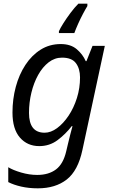

<svg xmlns="http://www.w3.org/2000/svg" viewBox="-20 -786 619 1046"><path d="M186 240Q137 240 95.5 230.5Q54 221 25 206V125Q51 141 95.5 154Q140 167 183 167Q245 167 285 137Q325 107 341 37L350 -1Q355 -24 362.5 -52Q370 -80 375 -99H371Q337 -55 293.5 -22.5Q250 10 194 10Q129 10 88.5 -36.5Q48 -83 48 -173Q48 -246 66 -313Q84 -380 118.5 -432.5Q153 -485 201.5 -515.5Q250 -546 311 -546Q365 -546 398 -518Q431 -490 447 -453H451L484 -536H551L429 31Q405 144 343.5 192Q282 240 186 240ZM223 -63Q257 -63 291 -88Q325 -113 353.5 -155.5Q382 -198 399 -252Q416 -306 416 -364Q416 -412 393.5 -442Q371 -472 318 -472Q278 -472 245 -446.5Q212 -421 188 -378Q164 -335 151 -281Q138 -227 138 -171Q138 -63 223 -63ZM301 -606V-616Q308 -632 325 -659Q342 -686 364 -715.5Q386 -745 407 -766H456V-753Q446 -737 432 -710.5Q418 -684 405.5 -656Q393 -628 385 -606Z"/></svg>

Font: Manna Sans
Style: Italic
Weight: 400
Italic angle: -12°
Designer: Monotype Design Team
Foundry: Monotype Imaging Inc.
Version: Version 2.001.1; ttfautohint (v1.8.2)